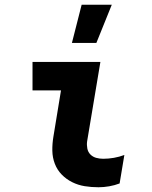

<svg xmlns="http://www.w3.org/2000/svg" viewBox="-20 -781 640 809"><path d="M395 8Q365 8 337 3.5Q309 -1 284 -13.5Q259 -26 240 -45.5Q221 -65 211 -91Q201 -117 200.5 -146Q200 -175 205 -205L237 -400H117V-520H403L347 -185Q345 -170 348 -155Q351 -140 361 -130Q371 -120 385 -116Q399 -112 415 -112Q437 -112 460 -116Q483 -120 504 -128L484 -8Q463 0 440 4Q417 8 395 8ZM283 -600 324 -761H451L386 -600Z"/></svg>

Font: Iosevka Heavy Extended Oblique
Style: Regular
Weight: 900
Width: 7
Italic angle: -9°
Monospace: yes
Designer: Belleve Invis
Foundry: Belleve Invis
Version: Version 32.5.0; ttfautohint (v1.8.4)